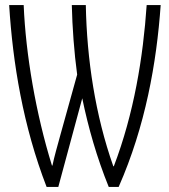

<svg xmlns="http://www.w3.org/2000/svg" viewBox="-20 -734 662 754"><path d="M163 0H209L303 -348C327 -232 360 -116 407 0H446C551 -238 595 -487 611 -714H556C542 -509 506 -288 427 -81H425C354 -282 321 -502 317 -714H262C264 -627 271 -529 283 -441L216 -200C206 -163 193 -119 186 -84H184C121 -287 81 -520 73 -714H16C30 -486 71 -238 163 0Z"/></svg>

Font: Noto Sans Display Condensed Light
Style: Regular
Weight: 300
Width: 3
Designer: Monotype Design Team
Foundry: Monotype Imaging Inc.
Version: Version 1.900